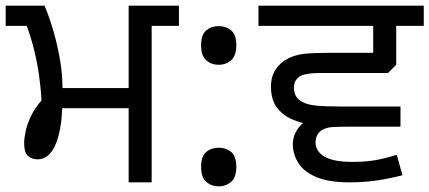

<svg xmlns="http://www.w3.org/2000/svg" viewBox="-27 -642 1512 676"><path d="M426 0V-261H192Q190 -206 179.5 -165.5Q169 -125 150.5 -103Q132 -81 105 -81Q85 -81 71.5 -93Q58 -105 58 -139Q58 -154 63 -178.5Q68 -203 81.5 -232Q95 -261 119 -288Q117 -331 110.5 -376.5Q104 -422 93 -466.5Q82 -511 67 -551H-7V-622H130Q149 -576 163 -526Q177 -476 185 -427Q193 -378 193 -332H426V-622H603V-551H507V0Z M743 -414Q717 -414 699 -430Q681 -446 681 -482Q681 -520 699 -535Q717 -550 743 -550Q769 -550 787 -535Q805 -520 805 -482Q805 -446 787 -430Q769 -414 743 -414ZM743 14Q717 14 699 -2Q681 -18 681 -54Q681 -92 699 -107Q717 -122 743 -122Q769 -122 787 -107Q805 -92 805 -54Q805 -18 787 -2Q769 14 743 14Z M1383 -196H1145Q1113 -196 1081.5 -200.5Q1050 -205 1024 -213.5Q998 -222 980 -233Q951 -253 939 -278Q927 -303 927 -336Q927 -373 943.5 -397.5Q960 -422 987 -436Q1013 -449 1043.5 -452.5Q1074 -456 1129 -456H1287V-551H883V-622H1465V-551H1368V-414L1339 -385H1103Q1076 -385 1059.5 -382.5Q1043 -380 1032 -375Q1021 -369 1014.5 -359Q1008 -349 1008 -333Q1008 -317 1014.5 -304.5Q1021 -292 1036 -284Q1053 -274 1082.5 -270.5Q1112 -267 1173 -267H1383ZM1204 0Q1131 0 1087 -18.5Q1043 -37 1023.5 -68Q1004 -99 1004 -134Q1004 -168 1027.5 -196.5Q1051 -225 1100 -231L1244 -196H1204Q1162 -196 1142 -194.5Q1122 -193 1106 -184Q1096 -177 1090 -166Q1084 -155 1084 -141Q1084 -109 1115.5 -90.5Q1147 -72 1214 -72Q1243 -72 1268.5 -74.5Q1294 -77 1319 -83Q1344 -89 1370 -97L1390 -25Q1348 -14 1302 -7Q1256 0 1204 0Z"/></svg>

Font: hexlgurmukhi05
Style: Book
Weight: 400
Designer: Jelle Bosma - Monotype Design Team
Foundry: Monotype Imaging Inc.
Version: Version 2.003